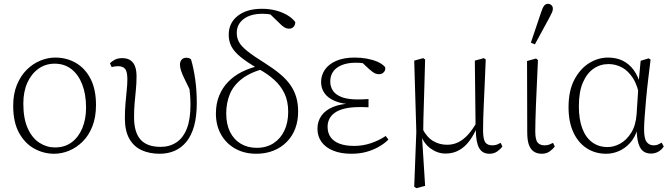

<svg xmlns="http://www.w3.org/2000/svg" viewBox="-20 -791 3512 1004"><path d="M263 13Q208 13 159 -14Q110 -41 79.5 -96.5Q49 -152 49 -238Q49 -300 68.5 -347.5Q88 -395 120 -426.5Q152 -458 191 -474Q230 -490 269 -490Q329 -490 377.5 -461.5Q426 -433 454 -378Q482 -323 482 -242Q482 -178 463 -130Q444 -82 412 -50.5Q380 -19 341.5 -3Q303 13 263 13ZM267 -20Q319 -20 355 -47Q391 -74 410.5 -121Q430 -168 430 -228Q430 -298 410 -349.5Q390 -401 353.5 -429.5Q317 -458 266 -458Q218 -458 181 -431.5Q144 -405 123 -358.5Q102 -312 102 -249Q102 -171 125 -120Q148 -69 186 -44.5Q224 -20 267 -20Z M815 13Q761 13 720 -6Q679 -25 656 -66Q633 -107 633 -172Q633 -211 636 -248Q639 -285 642.5 -317.5Q646 -350 646 -376Q646 -416 634.5 -430.5Q623 -445 596 -445Q587 -445 578.5 -443.5Q570 -442 564 -440L555 -460Q564 -470 580 -478.5Q596 -487 619 -487Q646 -487 662.5 -475.5Q679 -464 686.5 -443Q694 -422 694 -392Q694 -355 690.5 -321Q687 -287 684 -252.5Q681 -218 681 -178Q681 -99 715 -61Q749 -23 820 -23Q867 -23 902.5 -46.5Q938 -70 957 -118.5Q976 -167 976 -242Q976 -269 974 -294.5Q972 -320 968 -353L983 -350L987 -292Q963 -342 948 -372Q933 -402 927 -420.5Q921 -439 921 -453Q921 -469 930 -479Q939 -489 953 -489Q961 -489 968 -487Q975 -485 979 -480Q992 -437 1000.5 -378.5Q1009 -320 1009 -253Q1009 -182 995 -132Q981 -82 955 -50Q929 -18 893.5 -2.5Q858 13 815 13Z M1320 13Q1258 13 1210.5 -13.5Q1163 -40 1136 -87.5Q1109 -135 1109 -197Q1109 -249 1126 -290.5Q1143 -332 1173 -363Q1203 -394 1244.5 -415Q1286 -436 1336 -447V-456L1366 -433Q1291 -414 1246 -379.5Q1201 -345 1182 -299Q1163 -253 1163 -198Q1163 -141 1183 -101Q1203 -61 1239 -39.5Q1275 -18 1322 -18Q1374 -18 1411 -42.5Q1448 -67 1467.5 -109Q1487 -151 1487 -206Q1487 -262 1467.5 -302.5Q1448 -343 1413.5 -374Q1379 -405 1333 -430Q1274 -464 1239.5 -492Q1205 -520 1190.5 -547.5Q1176 -575 1176 -609Q1176 -671 1223 -708Q1270 -745 1350 -745Q1386 -745 1419 -737Q1452 -729 1479.5 -713.5Q1507 -698 1524 -676Q1524 -660 1515 -650.5Q1506 -641 1492 -641Q1479 -641 1466.5 -648.5Q1454 -656 1440 -671L1382 -727L1437 -719L1442 -700Q1423 -710 1400.5 -714.5Q1378 -719 1353 -719Q1290 -719 1254 -691.5Q1218 -664 1218 -619Q1218 -593 1229.5 -571.5Q1241 -550 1272.5 -524.5Q1304 -499 1365 -461Q1411 -432 1444.5 -404Q1478 -376 1498.5 -346.5Q1519 -317 1529 -283Q1539 -249 1539 -208Q1539 -159 1524 -119Q1509 -79 1479.5 -49Q1450 -19 1409.5 -3Q1369 13 1320 13Z M1817 13Q1763 13 1723 -3Q1683 -19 1661.5 -48.5Q1640 -78 1640 -118Q1640 -156 1660.5 -185.5Q1681 -215 1722 -232Q1763 -249 1824 -250V-245Q1769 -247 1732 -262.5Q1695 -278 1677 -303.5Q1659 -329 1659 -362Q1659 -397 1678.5 -426Q1698 -455 1737.5 -472.5Q1777 -490 1835 -490Q1868 -490 1898 -484.5Q1928 -479 1953 -468.5Q1978 -458 1994 -440Q1997 -424 1987 -413.5Q1977 -403 1962 -403Q1952 -403 1944.5 -406Q1937 -409 1929 -414.5Q1921 -420 1911 -429L1866 -471L1916 -467L1922 -452Q1898 -458 1880.5 -460.5Q1863 -463 1840 -463Q1797 -463 1767 -450.5Q1737 -438 1722 -416.5Q1707 -395 1707 -365Q1707 -337 1721.5 -316Q1736 -295 1767.5 -283Q1799 -271 1851 -271Q1863 -271 1876 -271.5Q1889 -272 1907 -273V-230Q1889 -231 1879 -231Q1869 -231 1860 -231Q1814 -231 1781.5 -223Q1749 -215 1729.5 -200.5Q1710 -186 1701.5 -167.5Q1693 -149 1693 -128Q1693 -96 1709 -73.5Q1725 -51 1756 -39.5Q1787 -28 1832 -28Q1877 -28 1919 -42Q1961 -56 1997 -80L2011 -61Q1990 -40 1961 -23.5Q1932 -7 1896.5 3Q1861 13 1817 13Z M2146 185 2157 -102 2146 -474 2193 -487 2203 -480Q2201 -409 2199.5 -353Q2198 -297 2196.5 -251.5Q2195 -206 2194 -166.5Q2193 -127 2193 -87L2187 -74L2203 181L2157 193ZM2539 13Q2503 13 2486 -16Q2469 -45 2468 -111L2467 -115L2463 -474L2510 -487L2520 -480Q2517 -405 2514.5 -349Q2512 -293 2510 -250.5Q2508 -208 2507 -173Q2506 -138 2506 -105Q2507 -60 2518.5 -45.5Q2530 -31 2554 -31Q2569 -31 2579 -35Q2589 -39 2598 -44L2607 -25Q2597 -11 2580 1Q2563 13 2539 13ZM2310 12Q2269 12 2233 -13.5Q2197 -39 2181 -84H2175L2187 -121Q2212 -73 2245 -53.5Q2278 -34 2318 -34Q2350 -34 2377 -47.5Q2404 -61 2428 -87.5Q2452 -114 2474 -154L2485 -136H2479Q2461 -90 2436.5 -56.5Q2412 -23 2380.5 -5.5Q2349 12 2310 12Z M2813 13Q2789 13 2772 2Q2755 -9 2746 -33Q2737 -57 2737 -99L2736 -472L2783 -485L2793 -477Q2790 -400 2787 -342Q2784 -284 2782.5 -240.5Q2781 -197 2780 -164.5Q2779 -132 2779 -105Q2779 -60 2791.5 -45.5Q2804 -31 2827 -31Q2842 -31 2852.5 -35Q2863 -39 2872 -44L2881 -25Q2871 -11 2854 1Q2837 13 2813 13ZM2756 -568 2810 -728Q2817 -750 2825 -760.5Q2833 -771 2845 -771Q2856 -771 2863.5 -764Q2871 -757 2871 -746Q2871 -736 2867 -727Q2863 -718 2853 -699L2777 -559Z M3149 13Q3093 13 3048.5 -15.5Q3004 -44 2978.5 -98.5Q2953 -153 2953 -230Q2953 -316 2983 -373.5Q3013 -431 3060 -460.5Q3107 -490 3160 -490Q3202 -490 3235.5 -474Q3269 -458 3293.5 -425Q3318 -392 3332 -338H3344L3326 -277Q3315 -343 3290 -382Q3265 -421 3232 -438.5Q3199 -456 3162 -456Q3119 -456 3084 -432Q3049 -408 3028 -359.5Q3007 -311 3007 -235Q3007 -168 3024.5 -120.5Q3042 -73 3076 -47.5Q3110 -22 3157 -22Q3191 -22 3224 -40.5Q3257 -59 3281 -97.5Q3305 -136 3309 -195L3320 -366L3330 -473L3372 -486L3382 -479Q3376 -430 3369.5 -376.5Q3363 -323 3358.5 -272.5Q3354 -222 3351 -180.5Q3348 -139 3348 -115Q3348 -66 3361.5 -48.5Q3375 -31 3398 -31Q3411 -31 3420.5 -35Q3430 -39 3440 -45L3451 -25Q3441 -9 3423.5 1.5Q3406 12 3384 12Q3361 12 3344.5 0.5Q3328 -11 3319 -39.5Q3310 -68 3309 -117H3314Q3301 -73 3275.5 -44.5Q3250 -16 3217.5 -1.5Q3185 13 3149 13Z"/></svg>

Font: Source Serif 4 18pt Light
Style: Regular
Weight: 300
Designer: Frank Grießhammer
Foundry: Adobe Systems Incorporated
Version: Version 4.004;hotconv 1.0.116;makeotfexe 2.5.65601